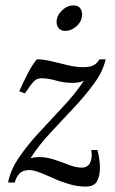

<svg xmlns="http://www.w3.org/2000/svg" viewBox="-20 -674 423 709"><path d="M296 15Q266 15 235.5 6Q205 -3 177.5 -15.5Q150 -28 127 -37Q104 -46 88 -46Q63 -46 50.5 -31.5Q38 -17 35 0H10Q18 -45 49.5 -91.5Q81 -138 124.5 -185Q168 -232 212 -279Q256 -326 288 -373V-375Q278 -371 267.5 -369.5Q257 -368 247 -368Q216 -368 187 -376.5Q158 -385 132 -385Q116 -385 104.5 -373Q93 -361 72 -329L51 -337Q68 -375 84 -405.5Q100 -436 116 -455Q140 -455 169.5 -448Q199 -441 229.5 -433.5Q260 -426 287 -426Q316 -426 329 -435Q342 -444 347 -455H370Q361 -412 328.5 -367Q296 -322 252.5 -276Q209 -230 166 -183.5Q123 -137 94 -92V-90Q100 -92 109.5 -93Q119 -94 125 -94Q152 -94 180.5 -84.5Q209 -75 235 -65Q261 -55 281 -55Q305 -55 313.5 -74.5Q322 -94 317 -120H340Q344 -104 346.5 -87Q349 -70 349 -53Q349 -25 338.5 -5Q328 15 296 15ZM221 -560Q205 -560 197 -569.5Q189 -579 189 -593Q189 -616 208.5 -635Q228 -654 251 -654Q268 -654 275.5 -644.5Q283 -635 283 -621Q283 -596 263.5 -578Q244 -560 221 -560Z"/></svg>

Font: Bona Nova SC
Style: Italic
Weight: 400
Italic angle: -4°
Designer: Mateusz Machalski
Foundry: Capitalics
Version: Version 4.001; ttfautohint (v1.8.4.7-5d5b)